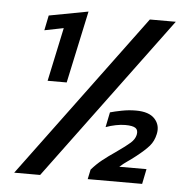

<svg xmlns="http://www.w3.org/2000/svg" viewBox="-49 -703 749 752"><g transform="rotate(5 325.5 -327.0)"><path d="M133 -370 178 -581 103 -566 115 -625 269 -654 208 -370ZM34 0 511 -644H613L136 0ZM323 0 331 -38Q351 -61 373 -78.5Q395 -96 423 -115Q463 -143 479 -157.5Q495 -172 499 -189Q503 -208 492 -216Q481 -224 451 -224Q434 -224 414 -220Q394 -216 375 -209L387 -268Q404 -273 432 -278.5Q460 -284 488 -284Q540 -284 562.5 -259Q585 -234 577 -199Q571 -171 554.5 -152Q538 -133 505 -107Q486 -92 472.5 -83Q459 -74 442 -59H549L537 0Z"/></g></svg>

Font: Kanit
Style: Italic
Weight: 400
Italic angle: -12°
Designer: Katatrad Team
Foundry: CadsonDemak
Version: Version 2.000; ttfautohint (v1.8.3)